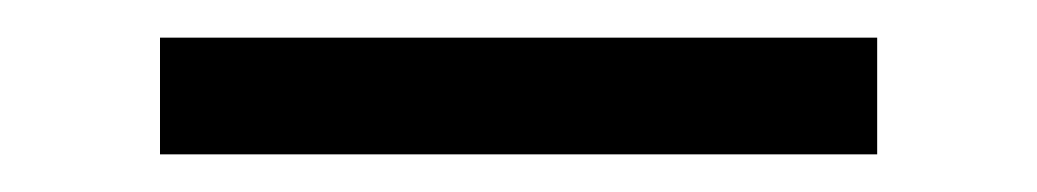

<svg xmlns="http://www.w3.org/2000/svg" viewBox="-20 -20 551 102"><path d="M65 62V0H446V62Z"/></svg>

Font: Raleway Thin
Style: Regular
Weight: 400
Version: Version 4.026